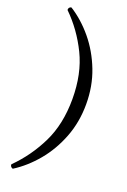

<svg xmlns="http://www.w3.org/2000/svg" viewBox="-181 -848 717 1084"><g transform="rotate(20 178.0 -306.5)"><path d="M49 178Q41 176 36.5 170Q32 164 33 157Q120 71 175.5 -42Q231 -155 231 -306Q231 -458 175.5 -571.5Q120 -685 33 -770Q32 -778 36.5 -784Q41 -790 49 -791Q122 -745 182 -672.5Q242 -600 278 -507Q314 -414 314 -306Q314 -198 278 -105Q242 -12 182 60Q122 132 49 178Z"/></g></svg>

Font: TsukuhouMincho
Style: Regular
Weight: 400
Designer: Iose
Foundry: Typographish
Version: Version 1.001; ttfautohint (v1.8.3)